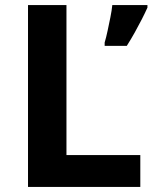

<svg xmlns="http://www.w3.org/2000/svg" viewBox="-20 -734 605 754"><path d="M90 0V-714H241V-125H531V0ZM559 -704Q549 -682 536.5 -657.5Q524 -633 509.5 -607Q495 -581 478 -554H391V-567Q397 -587 402.5 -613Q408 -639 413.5 -666Q419 -693 421 -714H559Z"/></svg>

Font: Noto Sans Javanese
Style: Regular
Weight: 400
Designer: Monotype Design Team
Foundry: Monotype Imaging Inc.
Version: Version 2.004